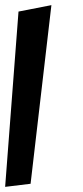

<svg xmlns="http://www.w3.org/2000/svg" viewBox="-58 -693 324 747"><path d="M61 22 142 -673 14 -648 -38 34Z"/></svg>

Font: Gamestation Warped
Style: Italic
Weight: 400
Designer: Jonas Hecksher
Foundry: Jonas Hecksher, Playtypeª, e-types AS
Version: Version 1.003